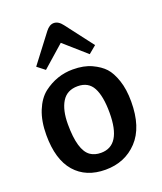

<svg xmlns="http://www.w3.org/2000/svg" viewBox="-144 -863 816 970"><g transform="rotate(-20 264.0 -378.0)"><path d="M263 -73Q372 -73 372 -249Q372 -338 347.5 -384Q323 -430 265.5 -430Q208 -430 181 -386Q154 -342 154 -266Q154 -125 206 -89Q229 -73 263 -73ZM33 -252Q33 -326 55 -380.5Q77 -435 114 -464Q185 -518 271 -518Q331 -518 372.5 -498.5Q414 -479 437.5 -453.5Q461 -428 477.5 -379.5Q494 -331 494 -265Q494 -127 427 -56Q360 15 255.5 15Q151 15 92 -52.5Q33 -120 33 -252ZM144 -562 103 -594 218 -745Q238 -771 261 -771Q286 -771 307 -743L420 -595L379 -561L261 -665Z"/></g></svg>

Font: Bree Serif
Style: Regular
Weight: 400
Designer: Veronika Burian, Jos Scaglione
Foundry: TypeTogether
Version: Version 1.002